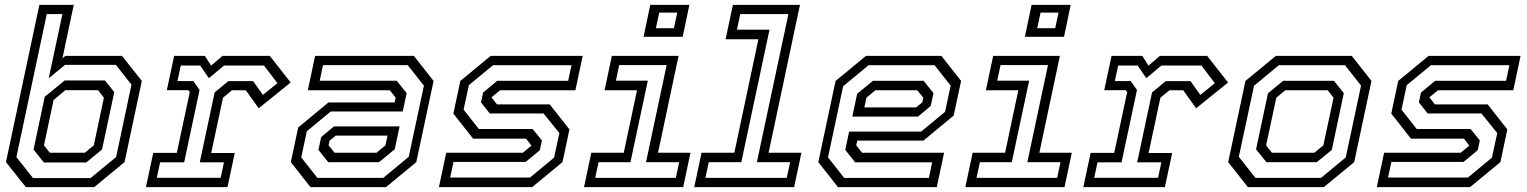

<svg xmlns="http://www.w3.org/2000/svg" viewBox="-20 -770 6284 790"><path d="M86.5 0 4.5 -103 142 -750H283.5L237 -530.5L249 -540H482L563.5 -437L492.5 -103L367.5 0ZM160.5 -101.5 118 -154.8 164.2 -372 246.2 -439H411.8L450.2 -391L399.8 -154.8L334.8 -101.5ZM185 -141.5H329L366 -172L407.5 -368L383.5 -399H249L200.5 -358.5L161 -172ZM115.8 -37.2H352.5L457.8 -123.8L521 -421.8L456.5 -503.2H247.8L180.5 -448L236.8 -712.2H172.5L47.5 -123.8Z M580.5 0 610.5 -141H707.5L761 -391.5L755 -399H666.5L696.5 -540H823L848.5 -500L895.5 -540H1090L1176 -430.5L1044.5 -324.5L991.5 -398.5H934.5L897.5 -368L849 -140.5H946L916 0ZM625.2 -38.5H888L901.5 -102.2H802L863.2 -389.8L919.5 -436.2H1021.5L1061.8 -379.5L1121.5 -427.8L1066.2 -500.5H902L839.5 -448.5L803.5 -500.5H723.8L710.2 -436.5H775.2L801.2 -400L737.8 -102.2H638.8Z M1257.5 0 1176.5 -103 1207 -245.5 1331.5 -348.5H1603.5L1608 -368L1584 -398.5H1246.5L1276.5 -540H1683L1764 -437L1693 -103L1568 0ZM1330.8 -102.5 1290.2 -153.2 1301.5 -206.2 1354 -249.8H1624L1604.2 -155.8L1539.2 -102.5ZM1285.8 -38.2H1557L1661.8 -124.8L1724.2 -417.5L1657.5 -502H1309L1295.5 -437.8H1612.5L1653.2 -386.5L1637.2 -311.5H1341.2L1242.5 -230.2L1219.5 -122.2ZM1356.5 -141.5H1529L1566 -172L1574.5 -212H1361.5L1336 -191L1332 -172Z M1786 0 1816 -141.5H2131L2168 -172L2167.5 -169.5L2144.5 -199.5H1926.5L1845.5 -302.5L1874 -437L1999 -540H2377.5L2347.5 -398.5H2037.5L2000.5 -368L2001 -371L2025 -340.5H2242L2323 -237.5L2294.5 -103L2169.5 0ZM1832.2 -39.5H2160.8L2259.8 -121.5L2281.5 -222.5L2216.5 -303.2H1995L1959.2 -348.8L1967.8 -389.2L2026 -437.5H2317.8L2331.5 -501.8H2008.8L1909.2 -419.8L1887.5 -318.8L1950.2 -239.2H2171.8L2209.8 -192.2L2201.2 -152L2143 -103.8H1846Z M2628 -618.5 2655.5 -750H2816.5L2789 -618.5ZM2678.8 -654H2752.8L2766.5 -718.2H2692.5ZM2383 0 2413 -141.5H2546.5L2601 -398.5H2467.5L2497.5 -540H2772L2687.5 -141.5H2821L2791 0ZM2429 -38.2H2760.8L2774.5 -102.5H2638L2723 -502.2H2527.8L2514.2 -438H2645.5L2574 -102.5H2442.8Z M2836.5 0 2866.5 -141.5H3001.5L3100.5 -608.5H2965.5L2995.5 -750H3271.5L3142.5 -141.5H3277.5L3247.5 0ZM2882.5 -38.2H3217.2L3231 -102.5H3094.2L3224 -712.2H3026L3012.2 -648H3146.2L3030.2 -102.5H2896.2Z M3853.5 -540 3934.5 -437 3904 -294.5 3779.5 -191.5H3507.5L3503 -172L3527 -141.5H3864.5L3834.5 0H3428L3347 -103L3418 -437L3543 -540ZM3780.2 -437.5 3820.8 -386.8 3809.5 -333.8 3757 -290.2H3487L3506.8 -384.2L3571.8 -437.5ZM3825.2 -501.8H3554L3449.2 -415.2L3386.8 -122.5L3453.5 -38H3802L3815.5 -102.2H3498.5L3457.8 -153.5L3473.8 -228.5H3769.8L3868.5 -309.8L3891.5 -417.8ZM3754.5 -398.5H3582L3545 -368L3536.5 -328H3749.5L3775 -349L3779 -368Z M4197 -618.5 4224.5 -750H4385.5L4358 -618.5ZM4247.8 -654H4321.8L4335.5 -718.2H4261.5ZM3952 0 3982 -141.5H4115.5L4170 -398.5H4036.5L4066.5 -540H4341L4256.5 -141.5H4390L4360 0ZM3998 -38.2H4329.8L4343.5 -102.5H4207L4292 -502.2H4096.8L4083.2 -438H4214.5L4143 -102.5H4011.8Z M4437.5 0 4467.5 -141H4564.5L4618 -391.5L4612 -399H4523.5L4553.5 -540H4680L4705.5 -500L4752.5 -540H4947L5033 -430.5L4901.5 -324.5L4848.5 -398.5H4791.5L4754.5 -368L4706 -140.5H4803L4773 0ZM4482.2 -38.5H4745L4758.5 -102.2H4659L4720.2 -389.8L4776.5 -436.2H4878.5L4918.8 -379.5L4978.5 -427.8L4923.2 -500.5H4759L4696.5 -448.5L4660.5 -500.5H4580.8L4567.2 -436.5H4632.2L4658.2 -400L4594.8 -102.2H4495.8Z M5114.5 0 5033.5 -103 5104.5 -437 5229.5 -540H5542L5623 -437L5552 -103L5427 0ZM5145.5 -38.2H5415.5L5517.2 -122.2L5580.2 -417.8L5514 -501.8H5242L5139.8 -417.2L5077.2 -124.8ZM5190.8 -102.5 5148.2 -155.8 5197.2 -386.2 5259.8 -437.5H5468.8L5509.2 -386.8L5459.8 -153.2L5397.8 -102.5ZM5213.5 -141.5H5388L5425 -172L5467 -368L5443 -398.5H5268.5L5231.5 -368L5189.5 -172Z M5645 0 5675 -141.5H5990L6027 -172L6026.5 -169.5L6003.5 -199.5H5785.5L5704.5 -302.5L5733 -437L5858 -540H6236.5L6206.5 -398.5H5896.5L5859.5 -368L5860 -371L5884 -340.5H6101L6182 -237.5L6153.5 -103L6028.5 0ZM5691.2 -39.5H6019.8L6118.8 -121.5L6140.5 -222.5L6075.5 -303.2H5854L5818.2 -348.8L5826.8 -389.2L5885 -437.5H6176.8L6190.5 -501.8H5867.8L5768.2 -419.8L5746.5 -318.8L5809.2 -239.2H6030.8L6068.8 -192.2L6060.2 -152L6002 -103.8H5705Z"/></svg>

Font: Tourney Thin
Style: Italic
Weight: 100
Italic angle: -12°
Designer: Tyler Finck
Foundry: Etcetera Type Co
Version: Version 1.015